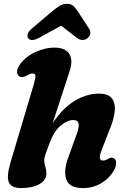

<svg xmlns="http://www.w3.org/2000/svg" viewBox="-20 -968 661 1002"><path d="M575 -80Q552.5 -38.5 509.5 -12.5Q466.5 13.5 412.5 13.5Q342.5 13.5 326.5 -30.5Q310.5 -74.5 335 -142.5L381 -270Q393.5 -304.5 390 -323Q386.5 -341.5 361.5 -341.5Q330 -341.5 295 -311Q260 -280.5 237.5 -218.5Q224 -181.5 217.5 -163.5Q211 -145.5 211 -129.5Q211 -113 216.5 -97.2Q222 -81.5 222 -62Q222 -27.5 185.5 -7Q149 13.5 90.5 13.5Q39 13.5 26 -17.2Q13 -48 36.5 -126L153.5 -518Q164.5 -556 165.2 -570.2Q166 -584.5 149 -584.5Q142 -584.5 135.2 -581.2Q128.5 -578 118 -572.5Q94.5 -560.5 80.5 -569.5Q69.5 -577 69.2 -593.5Q69 -610 82 -629Q99.5 -655.5 129.2 -676Q159 -696.5 194.5 -708Q230 -719.5 264.5 -719.5Q320 -719.5 341.2 -687.2Q362.5 -655 343 -595.5L255 -325.5Q307.5 -404.5 370.2 -442Q433 -479.5 497 -479.5Q543 -479.5 562.5 -456.2Q582 -433 579.2 -393Q576.5 -353 556.5 -303L511 -186.5Q488.5 -130 517 -130Q529 -130 545 -139.5Q564 -151 577 -140Q586 -133 586.2 -117.2Q586.5 -101.5 575 -80ZM435.5 -768Q409.5 -749 380.5 -771L299 -834L184.5 -771Q143.5 -749 127.5 -768Q121.5 -775 124.2 -789Q127 -803 145 -818L247 -904.5Q270.5 -924 288.5 -936Q306.5 -948 329.5 -948Q352.5 -948 364.2 -936Q376 -924 389 -904.5L445 -818Q455 -803 450.2 -789Q445.5 -775 435.5 -768Z"/></svg>

Font: Fraunces 9pt S100
Style: Bold Italic
Weight: 700
Italic angle: -16°
Version: Version 1.000; ttfautohint (v1.8.3)